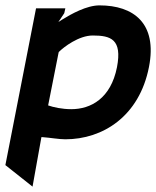

<svg xmlns="http://www.w3.org/2000/svg" viewBox="-20 -482 581 714"><path d="M0 132 101 212 134 28H138C166 30 199 36 223 36C362 36 498 -49 534 -233C566 -396 476 -462 350 -462C302 -462 245 -430 211 -409L197 -400L219 -433L223 -451H114ZM159 -90 198 -287 199 -289C217 -307 273 -350 325 -350C392 -350 435 -336 415 -232C392 -116 318 -76 245 -76C211 -76 179 -83 159 -90Z"/></svg>

Font: Charger EcoBold
Style: Obl
Weight: 1000
Designer: Jasper
Foundry: Cannot Into Space Fonts
Version: Version 1.1